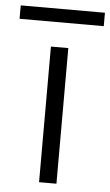

<svg xmlns="http://www.w3.org/2000/svg" viewBox="-107 -735 442 770"><g transform="rotate(5 114.5 -350.0)"><path d="M150 -546V0H80V-546ZM284 -700V-646H-55V-700Z"/></g></svg>

Font: Poppins-tnum Light
Style: Regular
Weight: 300
Designer: Ninad Kale (Devanagari), Jonny Pinhorn (Latin)
Foundry: Indian Type Foundry
Version: Version 4.004